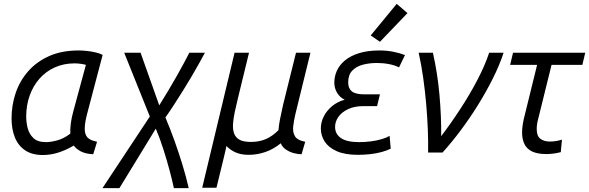

<svg xmlns="http://www.w3.org/2000/svg" viewBox="-20 -792 3059 997"><path d="M203 13Q147 13 111 -11Q75 -35 57.5 -78Q40 -121 40 -177Q40 -245 61 -308Q82 -371 125.5 -421Q169 -471 234.5 -500.5Q300 -530 389 -530Q408 -530 431 -527.5Q454 -525 476 -520Q498 -515 513 -507L434 -207Q428 -185 424 -163.5Q420 -142 420 -122Q420 -94 434 -78.5Q448 -63 484 -56L464 9Q426 7 401.5 -5Q377 -17 363 -36Q320 -11 280.5 1Q241 13 203 13ZM219 -54Q243 -54 277 -63Q311 -72 345 -98Q344 -124 348 -153.5Q352 -183 361 -215L426 -455Q423 -457 403.5 -460Q384 -463 368 -463Q311 -463 264.5 -442Q218 -421 185 -383.5Q152 -346 134 -295.5Q116 -245 116 -186Q116 -158 123.5 -127.5Q131 -97 153 -75.5Q175 -54 219 -54Z M512 185 758 -187 625 -518H710L807 -245Q832 -285 855 -323.5Q878 -362 898 -397.5Q918 -433 934.5 -463.5Q951 -494 963 -518H1044Q1028 -488 1010 -456Q992 -424 972 -390Q952 -356 930 -321Q908 -286 885.5 -251Q863 -216 839 -182Q864 -123 886 -61.5Q908 0 927 62Q946 124 960 185H883Q874 143 860.5 92.5Q847 42 829.5 -13.5Q812 -69 789 -124L600 185Z M1030 183 1198 -518H1273L1216 -284Q1207 -247 1199.5 -212.5Q1192 -178 1190 -149.5Q1188 -121 1195.5 -99.5Q1203 -78 1223.5 -66.5Q1244 -55 1283 -55Q1327 -55 1361 -70Q1395 -85 1426 -116Q1428 -142 1434 -173Q1440 -204 1450 -248L1517 -518H1592L1514 -200Q1506 -166 1502.5 -135.5Q1499 -105 1512 -84Q1525 -63 1565 -56L1546 9Q1529 9 1507 3.5Q1485 -2 1465.5 -15Q1446 -28 1438 -48Q1400 -17 1357.5 -2.5Q1315 12 1272 12Q1230 12 1201.5 -1.5Q1173 -15 1156 -34Q1153 -21 1150 -7Q1147 7 1143 23L1104 183Z M1838 12Q1771 12 1728.5 -7Q1686 -26 1666 -57Q1646 -88 1646 -125Q1646 -157 1661 -187Q1676 -217 1704 -240.5Q1732 -264 1770 -274Q1745 -286 1730.5 -310Q1716 -334 1716 -363Q1716 -395 1729.5 -425Q1743 -455 1771.5 -478.5Q1800 -502 1844.5 -516Q1889 -530 1951 -530Q1987 -530 2021 -523.5Q2055 -517 2083 -506L2052 -442Q2031 -453 2000.5 -459Q1970 -465 1937 -465Q1898 -465 1864 -456Q1830 -447 1809 -425Q1788 -403 1788 -364Q1788 -333 1807 -317.5Q1826 -302 1873 -302H1953L1938 -241H1868Q1821 -241 1788 -225.5Q1755 -210 1737.5 -185.5Q1720 -161 1720 -133Q1720 -96 1750.5 -75Q1781 -54 1845 -54Q1876 -54 1906.5 -58Q1937 -62 1962.5 -69.5Q1988 -77 2003 -87L2009 -20Q1989 -10 1961.5 -2.5Q1934 5 1902 8.5Q1870 12 1838 12ZM1953 -575 1905 -608 2040 -772 2096 -724Z M2203 0Q2204 -56 2201.5 -120Q2199 -184 2193 -252.5Q2187 -321 2177.5 -388.5Q2168 -456 2154 -518H2228Q2252 -412 2262 -299.5Q2272 -187 2271 -85Q2322 -152 2371.5 -228Q2421 -304 2460 -379Q2499 -454 2520 -518H2595Q2574 -454 2539.5 -385Q2505 -316 2462.5 -247.5Q2420 -179 2373 -116Q2326 -53 2278 0Z M2817 8Q2772 8 2744 -5Q2716 -18 2703.5 -43.5Q2691 -69 2691 -104Q2691 -125 2695 -149Q2699 -173 2706 -199L2769 -455H2629L2644 -518H3019L3004 -455H2844L2775 -176Q2771 -162 2769 -148Q2767 -134 2767 -122Q2767 -85 2786.5 -71Q2806 -57 2835 -57Q2852 -57 2867 -59.5Q2882 -62 2898 -67L2892 -2Q2873 3 2854 5.5Q2835 8 2817 8Z"/></svg>

Font: Ubuntu Sans
Style: Italic
Weight: 400
Italic angle: -13.5°
Designer: Dalton Maag Ltd
Foundry: Dalton Maag Ltd
Version: Version 1.006